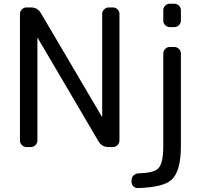

<svg xmlns="http://www.w3.org/2000/svg" viewBox="-20 -794 1086 1010"><path d="M119.1 -20.5Q105.5 -20.5 95.2 -30.8Q85 -41 85 -54.7V-720.7Q85 -734.4 95.2 -744.6Q105.5 -754.9 119.1 -754.9H142.6Q177.7 -754.9 195.3 -724.6L515.6 -180.7Q515.6 -179.7 516.6 -180.2Q517.6 -180.7 517.6 -181.6V-720.7Q517.6 -734.4 527.8 -744.6Q538.1 -754.9 552.7 -754.9H574.2Q587.9 -754.9 598.1 -744.6Q608.4 -734.4 608.4 -720.7V-54.7Q608.4 -41 598.1 -30.8Q587.9 -20.5 574.2 -20.5H550.8Q515.6 -20.5 498 -50.8L178.7 -593.8Q178.7 -594.7 177.7 -594.2Q176.8 -593.8 176.8 -593.8V-54.7Q176.8 -41 166.5 -30.8Q156.2 -20.5 142.6 -20.5ZM838.9 -511.7Q838.9 -526.4 849.1 -536.6Q859.4 -546.9 873 -546.9H896.5Q911.1 -546.9 921.4 -536.6Q931.6 -526.4 931.6 -511.7V-24.4Q931.6 107.4 881.8 152.3Q837.9 191.4 706.1 195.3Q706.1 195.3 705.1 195.3Q691.4 195.3 681.6 186.5Q671.9 175.8 671.9 162.1V154.3Q671.9 139.6 682.1 129.4Q692.4 119.1 706.1 118.2Q788.1 115.2 810.5 93.8Q838.9 68.4 838.9 -24.4ZM873 -651.4Q859.4 -651.4 849.1 -661.6Q838.9 -671.9 838.9 -685.5V-740.2Q838.9 -753.9 849.1 -764.2Q859.4 -774.4 873 -774.4H896.5Q911.1 -774.4 921.4 -764.2Q931.6 -753.9 931.6 -740.2V-685.5Q931.6 -671.9 921.4 -661.6Q911.1 -651.4 896.5 -651.4Z"/></svg>

Font: Gen Jyuu GothicL Regular
Style: Regular
Weight: 400
Designer: [Source Han Sans]
Ryoko NISHIZUKA  (kana & ideographs); Paul D. Hunt (Latin, Greek & Cyrillic); Wenlong ZHANG  (bopomofo
Version: Version 1.002.20150607